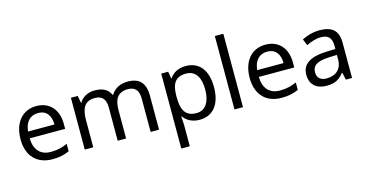

<svg xmlns="http://www.w3.org/2000/svg" viewBox="-94 -1220 3686 1920"><g transform="rotate(-15 1748.5 -260.0)"><path d="M292 -546C150 -546 55 -440 55 -264C55 -85 160 10 313 10C386 10 434 -1 489 -25V-102C433 -78 385 -65 317 -65C210 -65 149 -130 146 -251H513V-304C513 -450 429 -546 292 -546ZM291 -474C380 -474 420 -412 421 -321H148C157 -417 207 -474 291 -474Z M1237 -546C1167 -546 1101 -517 1065 -456H1060C1034 -517 978 -546 896 -546C832 -546 771 -519 738 -463H733L720 -536H649V0H737V-278C737 -403 772 -472 880 -472C955 -472 990 -429 990 -345V0H1077V-296C1077 -410 1118 -472 1222 -472C1296 -472 1331 -429 1331 -345V0H1418V-349C1418 -487 1358 -546 1237 -546Z M1839 -546C1752 -546 1704 -509 1672 -463H1668L1656 -536H1584V240H1672V20C1672 -5 1668 -45 1666 -68H1672C1703 -26 1755 10 1838 10C1971 10 2059 -86 2059 -269C2059 -454 1971 -546 1839 -546ZM1823 -472C1922 -472 1968 -392 1968 -270C1968 -150 1922 -63 1825 -63C1708 -63 1672 -137 1672 -269V-286C1674 -411 1714 -472 1823 -472Z M2287 0V-760H2199V0Z M2664 -546C2522 -546 2427 -440 2427 -264C2427 -85 2532 10 2685 10C2758 10 2806 -1 2861 -25V-102C2805 -78 2757 -65 2689 -65C2582 -65 2521 -130 2518 -251H2885V-304C2885 -450 2801 -546 2664 -546ZM2663 -474C2752 -474 2792 -412 2793 -321H2520C2529 -417 2579 -474 2663 -474Z M3224 -545C3154 -545 3088 -524 3041 -499L3068 -433C3112 -454 3163 -474 3219 -474C3289 -474 3330 -444 3330 -355V-323L3239 -320C3064 -315 2982 -256 2982 -149C2982 -40 3054 10 3151 10C3241 10 3284 -17 3331 -76H3335L3352 0H3416V-365C3416 -490 3354 -545 3224 -545ZM3250 -259 3329 -262V-214C3329 -110 3261 -61 3171 -61C3113 -61 3073 -88 3073 -148C3073 -216 3116 -254 3250 -259Z"/></g></svg>

Font: Noto Sans Miao
Style: Regular
Weight: 400
Designer: Monotype Design Team
Foundry: Monotype Imaging Inc.
Version: Version 2.003